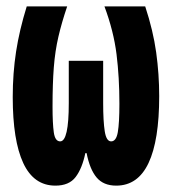

<svg xmlns="http://www.w3.org/2000/svg" viewBox="-20 -573 540 603"><path d="M154 10Q86 10 53 -61Q20 -132 20 -268Q20 -343 30.5 -411Q41 -479 64 -553H191Q174 -503 163.5 -458Q153 -413 149 -361.5Q145 -310 145 -238Q145 -185 149 -157Q153 -129 169 -129Q196 -129 196 -249V-382H304V-249Q304 -192 309 -160.5Q314 -129 329 -129Q345 -129 350 -158Q355 -187 355 -247Q355 -330 346 -402.5Q337 -475 308 -553H436Q461 -477 470.5 -408.5Q480 -340 480 -271Q480 -132 446.5 -61Q413 10 345 10Q305 10 283.5 -15.5Q262 -41 252 -92H248Q238 -44 217.5 -17Q197 10 154 10Z"/></svg>

Font: Noto Sans Mono ExtraCondensed Black
Style: Regular
Weight: 900
Width: 2
Designer: Monotype Design Team
Foundry: Monotype Imaging Inc.
Version: Version 2.014